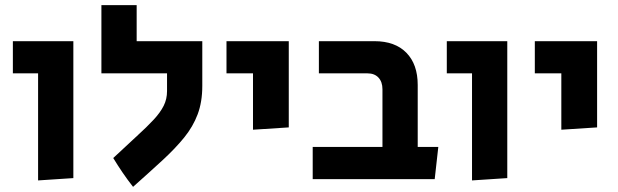

<svg xmlns="http://www.w3.org/2000/svg" viewBox="-20 -696 2400 746"><path d="M128 5V-411H30V-536H265V-4Z M497 30Q475 2 456 -26Q437 -54 420 -82Q473 -132 512 -167.5Q551 -203 577 -231Q603 -259 616 -285Q629 -311 629 -342V-411H374V-676H511V-536H766V-362Q766 -300 748 -252Q730 -204 695.5 -161.5Q661 -119 611 -73Q561 -27 497 30Z M963 -192V-411H860V-536H1102V-201Z M1195 0V-125H1466V-349Q1466 -378 1450.5 -394.5Q1435 -411 1408 -411H1219V-536H1435Q1515 -536 1559 -491Q1603 -446 1603 -366V-125H1683L1669 0Z M1814 5V-411H1716V-536H1951V-4Z M2161 -192V-411H2058V-536H2300V-201Z"/></svg>

Font: Secular One
Style: Regular
Weight: 400
Designer: Michal Sahar
Foundry: Hagilda
Version: Version 1.002; ttfautohint (v1.8.4.7-5d5b);gftools[0.9.29]